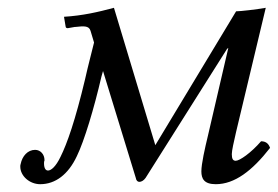

<svg xmlns="http://www.w3.org/2000/svg" viewBox="-20 -462 712 492"><path d="M513 -115C505 -82 496 -42 496 -23C496 -4 503 10 533 10C581 10 626 -24 672 -83C669 -92 663 -100 649 -100C623 -70 594 -50 584 -50C577 -50 574 -55 574 -67C574 -76 579 -98 585 -124L661 -442C639 -438 596 -433 585 -433L378 -90L272 -442C231 -431 192 -422 144 -419L148 -395C148 -391 151 -389 155 -390L172 -393C173 -393 173 -393 174 -393C193 -395 208 -397 212 -383L221 -353C214 -324 206 -295 198 -259C173 -154 152 -94 135 -60C123 -35 111 -25 103 -25C95 -25 92 -35 93 -48C94 -49 94 -51 94 -52C94 -66 84 -78 70 -78C51 -78 37 -62 33 -42C32 -40 32 -37 32 -35C32 -11 56 10 83 10C122 10 155 -15 177 -62C196 -101 221 -184 240 -266L244 -280L328 -6C329 1 333 4 337 4C342 4 348 1 353 -6L562 -337L565 -339Z"/></svg>

Font: Libertinus Serif
Style: Italic
Weight: 400
Italic angle: -12°
Designer: Philipp H. Poll, Khaled Hosny
Foundry: Caleb Maclennan
Version: Version 7.050;RELEASE